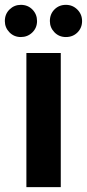

<svg xmlns="http://www.w3.org/2000/svg" viewBox="-34 -773 359 793"><path d="M75 -554H217V0H75ZM52 -620Q24 -620 5 -639.5Q-14 -659 -14 -686Q-14 -715 5.5 -734Q25 -753 52 -753Q81 -753 100 -733.5Q119 -714 119 -686Q119 -658 99.5 -639Q80 -620 52 -620ZM238 -620Q210 -620 191 -639.5Q172 -659 172 -686Q172 -715 191 -734Q210 -753 238 -753Q266 -753 285.5 -733.5Q305 -714 305 -686Q305 -658 286 -639Q267 -620 238 -620Z"/></svg>

Font: Parkinsans SemiBold
Style: Regular
Weight: 600
Designer: Red Stone, Indian Type Foundry
Foundry: Indian Type Foundry
Version: Version 1.000